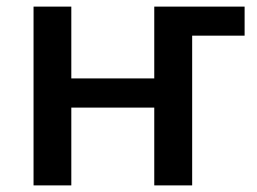

<svg xmlns="http://www.w3.org/2000/svg" viewBox="-20 -561 778 581"><path d="M81.5 -541H195.8V-323.7H446.8V-541H720.2V-453.1H561.5V0H446.8V-235.4H195.8V0H81.5Z"/></svg>

Font: Viking Open Sans Light
Style: Bold
Weight: 600
Foundry: Ascender Corporation
Version: Version 2.001